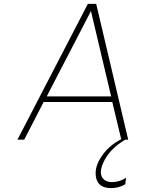

<svg xmlns="http://www.w3.org/2000/svg" viewBox="-20 -720 768 990"><path d="M626 0Q543 49 512 120Q485 181 519 208Q534 219 558 219Q576 219 594 213.5Q612 208 621 202L630 196L626 230Q593 250 553 250Q486 250 475 194Q464 137 514 72Q551 25 605 -2L559 -194H205L105 0H70L433 -700H476L641 0ZM449 -663 221 -223H553Z"/></svg>

Font: Fivo Sans Thin
Style: Regular
Weight: 250
Foundry: Alexander Slobzheninov
Version: 1.0